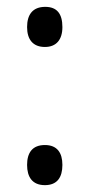

<svg xmlns="http://www.w3.org/2000/svg" viewBox="-20 -532 260 560"><path d="M59 -453C59 -417 76 -395 111 -395C144 -395 162 -416 162 -453C162 -492 146 -512 112 -512C75 -512 59 -489 59 -453ZM59 -51C59 -16 74 8 111 8C147 8 162 -15 162 -51C162 -86 147 -109 111 -109C74 -109 59 -86 59 -51Z"/></svg>

Font: Noto Sans Armenian ExtraCondensed
Style: Regular
Weight: 400
Width: 2
Designer: Monotype Design Team
Foundry: Monotype Imaging Inc.
Version: Version 2.008